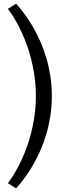

<svg xmlns="http://www.w3.org/2000/svg" viewBox="-20 -802 364 1074"><path d="M180.7 -265.1Q180.7 -319.8 173.8 -369.9Q167 -419.9 156 -464.6Q145 -509.3 131.1 -547.9Q117.2 -586.4 102.5 -618.7Q68.4 -693.8 24.4 -752.4L69.8 -781.7Q125.5 -720.7 169.9 -642.1Q188.5 -608.4 206.5 -567.6Q224.6 -526.9 238.8 -479.5Q252.9 -432.1 261.5 -378.2Q270 -324.2 270 -265.1Q270 -205.6 261.5 -151.9Q252.9 -98.1 238.8 -50.5Q224.6 -2.9 206.5 37.8Q188.5 78.6 169.9 112.3Q125.5 191.4 69.8 252L24.4 222.7Q68.4 163.6 102.5 88.4Q117.2 56.2 131.1 17.6Q145 -21 156 -65.4Q167 -109.9 173.8 -159.9Q180.7 -210 180.7 -265.1Z"/></svg>

Font: Noticia Text
Style: Regular
Weight: 400
Designer: JM Sole
Foundry: JM Sole
Version: Version 1.003